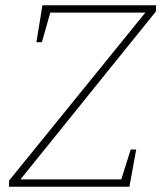

<svg xmlns="http://www.w3.org/2000/svg" viewBox="-20 -713 619 733"><path d="M576 -693 575 -669 58 -28H443L479 -142H500L474 0H14L15 -24L535 -665H172L140 -552H119L142 -693Z"/></svg>

Font: Bitter Pro ExtraLight
Style: Italic
Weight: 275
Italic angle: -9°
Designer: Sol Matas, and Bitter project Authors
Foundry: Sol Matas
Version: Version 1.010